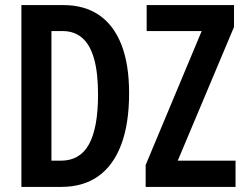

<svg xmlns="http://www.w3.org/2000/svg" viewBox="-20 -734 965 754"><path d="M487 -368Q487 -248 456 -166Q425 -84 366 -42Q307 0 220 0H64V-714H229Q312 -714 369.5 -674.5Q427 -635 457 -558Q487 -481 487 -368ZM365 -363Q365 -448 349.5 -503Q334 -558 303 -585Q272 -612 226 -612H182V-103H219Q294 -103 329.5 -167.5Q365 -232 365 -363ZM905 0H552V-86L772 -612H556V-714H899V-628L678 -103H905Z"/></svg>

Font: Noto Sans Display ExtraCondensed SemiBold
Style: Regular
Weight: 600
Width: 2
Designer: Monotype Design Team
Foundry: Monotype Imaging Inc.
Version: Version 2.003